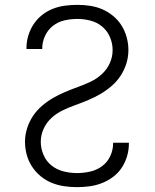

<svg xmlns="http://www.w3.org/2000/svg" viewBox="-20 -763 640 791"><path d="M297 8Q270 8 243.5 4Q217 0 192.5 -10Q168 -20 147 -37.5Q126 -55 111.5 -77.5Q97 -100 90 -126Q83 -152 83 -179Q83 -207 91.5 -234Q100 -261 115.5 -284.5Q131 -308 152.5 -326.5Q174 -345 198 -359Q222 -373 248 -384Q274 -395 300.5 -404.5Q327 -414 352.5 -426Q378 -438 399 -457Q420 -476 432 -502Q444 -528 444 -557Q444 -584 433 -610Q422 -636 401 -653.5Q380 -671 353 -678Q326 -685 299 -685Q272 -685 245.5 -679Q219 -673 198 -656.5Q177 -640 165.5 -615Q154 -590 154 -564V-561H89V-565Q89 -591 96.5 -616Q104 -641 118 -662.5Q132 -684 152.5 -700.5Q173 -717 197 -726.5Q221 -736 247 -739.5Q273 -743 299 -743Q325 -743 351.5 -739Q378 -735 402 -724.5Q426 -714 446.5 -697Q467 -680 481 -657.5Q495 -635 502 -609Q509 -583 509 -557Q509 -528 500.5 -501Q492 -474 476.5 -450.5Q461 -427 439.5 -408.5Q418 -390 394 -376Q370 -362 344 -351Q318 -340 291.5 -330.5Q265 -321 239.5 -309Q214 -297 193 -278Q172 -259 160 -233Q148 -207 148 -179Q148 -151 159.5 -124.5Q171 -98 192.5 -81Q214 -64 241.5 -57Q269 -50 297 -50Q324 -50 351 -56Q378 -62 400 -78Q422 -94 434 -119.5Q446 -145 446 -172V-175H511V-171Q511 -145 503.5 -119.5Q496 -94 481.5 -72Q467 -50 445.5 -34Q424 -18 399.5 -8.5Q375 1 349 4.5Q323 8 297 8Z"/></svg>

Font: Iosevka Aile Light
Style: Regular
Weight: 300
Designer: Belleve Invis
Foundry: Belleve Invis
Version: Version 27.3.5; ttfautohint (v1.8.4)